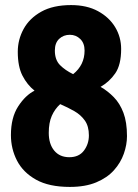

<svg xmlns="http://www.w3.org/2000/svg" viewBox="-20 -728 543 756"><path d="M255 8Q173 8 122 -20.5Q71 -49 47 -95.5Q23 -142 23 -196Q23 -265 51.5 -309Q80 -353 116 -371Q87 -394 68.5 -430Q50 -466 50 -524Q50 -572 73 -614Q96 -656 142.5 -682Q189 -708 260 -708Q322 -708 366 -684Q410 -660 433.5 -621Q457 -582 457 -535Q457 -473 434 -439.5Q411 -406 376 -386Q404 -370 428 -345.5Q452 -321 466 -284Q480 -247 480 -192Q480 -158 467.5 -122.5Q455 -87 428.5 -57.5Q402 -28 359 -10Q316 8 255 8ZM196 -529Q196 -492 216.5 -471.5Q237 -451 268 -436Q313 -472 313 -529Q313 -558 296 -574.5Q279 -591 255 -591Q230 -591 213 -575Q196 -559 196 -529ZM172 -205Q172 -161 193.5 -135Q215 -109 253 -109Q291 -109 310.5 -135Q330 -161 330 -195Q330 -231 314 -253.5Q298 -276 272.5 -290.5Q247 -305 217 -318Q196 -299 184 -272Q172 -245 172 -205Z"/></svg>

Font: Asap Semi Condensed
Style: Bold
Weight: 700
Width: 4
Designer: Pablo Cosgaya
Foundry: Omnibus-Type
Version: Version 3.001; ttfautohint (v1.8.4.7-5d5b)